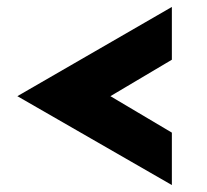

<svg xmlns="http://www.w3.org/2000/svg" viewBox="-20 -519 595 553"><path d="M475 -347 298 -242 475 -137V14L30 -242L475 -499Z"/></svg>

Font: Reem Kufi Fun
Style: Bold
Weight: 700
Designer: Khaled Hosny
Version: Version 1.005